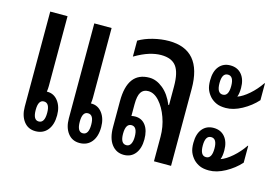

<svg xmlns="http://www.w3.org/2000/svg" viewBox="-74 -667 1197 825"><g transform="rotate(15 524.0 -254.5)"><path d="M132 7Q99 7 80 -18Q61 -43 61 -83V-506H138V-196Q138 -183 136 -170H139Q168 -170 186.5 -145.5Q205 -121 205 -83Q205 -41 185.5 -17Q166 7 132 7ZM135 -37Q161 -37 161 -82Q161 -126 135 -126Q110 -126 110 -82Q110 -37 135 -37ZM328 7Q295 7 276 -18Q257 -43 257 -83V-506H334V-196Q334 -183 332 -170H335Q364 -170 382.5 -145.5Q401 -121 401 -83Q401 -41 381.5 -17Q362 7 328 7ZM331 -37Q357 -37 357 -82Q357 -126 331 -126Q306 -126 306 -82Q306 -37 331 -37Z M525 7Q491 7 470.5 -20Q450 -47 450 -97V-212Q450 -342 547 -342Q578 -342 607.5 -318Q637 -294 655 -250H658V-333Q658 -395 637.5 -422Q617 -449 570 -449Q546 -449 518 -440.5Q490 -432 454 -411V-482Q481 -498 517 -507Q553 -516 587 -516Q734 -516 734 -343V0H658V-109Q658 -153 643.5 -193.5Q629 -234 606 -259.5Q583 -285 557 -285Q535 -285 524.5 -268.5Q514 -252 514 -215V-167Q514 -164 514 -163Q522 -165 531 -165Q560 -165 577 -142.5Q594 -120 594 -80Q594 -40 575.5 -16.5Q557 7 525 7ZM525 -36Q538 -36 544.5 -48Q551 -60 551 -80Q551 -125 525 -125Q499 -125 499 -80Q499 -36 525 -36Z M896 -301Q871 -301 855 -308Q839 -315 827 -327Q814 -341 807.5 -357Q801 -373 801 -398Q801 -439 819.5 -461Q838 -483 869 -483Q901 -483 919.5 -461Q938 -439 938 -401Q938 -376 932 -361Q955 -369 982 -392.5Q1009 -416 1030 -447H1032V-372Q1005 -342 967.5 -321.5Q930 -301 896 -301ZM869 -353Q895 -353 895 -398Q895 -442 869 -442Q843 -442 843 -398Q843 -353 869 -353ZM896 -23Q871 -23 855 -30Q839 -37 827 -49Q814 -63 807.5 -79Q801 -95 801 -120Q801 -161 819.5 -183Q838 -205 869 -205Q901 -205 919.5 -183Q938 -161 938 -123Q938 -98 932 -83Q955 -91 982 -114.5Q1009 -138 1030 -169H1032V-94Q1005 -64 967.5 -43.5Q930 -23 896 -23ZM869 -75Q895 -75 895 -120Q895 -164 869 -164Q843 -164 843 -120Q843 -75 869 -75Z"/></g></svg>

Font: Noto Sans Thai Looped UI Condensed
Style: Regular
Weight: 400
Width: 3
Designer: Cadson Demak Team
Foundry: Cadson Demak Co., Ltd.
Version: Version 1.000; ttfautohint (v1.8.4.7-5d5b)